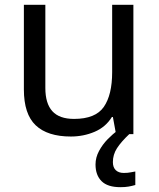

<svg xmlns="http://www.w3.org/2000/svg" viewBox="-20 -556 658 796"><path d="M533 -536V0H461L448 -71H444Q418 -29 372 -9.5Q326 10 274 10Q177 10 128 -36.5Q79 -83 79 -185V-536H168V-191Q168 -127 197 -95Q226 -63 287 -63Q376 -63 410.5 -113Q445 -163 445 -257V-536ZM448 116Q448 138 460 149.5Q472 161 493 161Q510 161 521.5 158.5Q533 156 541 155V211Q527 215 513 217.5Q499 220 479 220Q426 220 401 195Q376 170 376 126Q376 97 390.5 70Q405 43 426.5 21Q448 -1 468 -15L516 0Q482 32 465 58.5Q448 85 448 116Z"/></svg>

Font: Noto Sans Vithkuqi
Style: Regular
Weight: 400
Version: Version 1.001